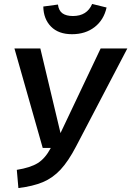

<svg xmlns="http://www.w3.org/2000/svg" viewBox="-20 -936 664 971"><path d="M365 -196Q326 -121 286.5 -78.5Q247 -36 197 -15Q147 6 73 15L65 -77Q134 -88 171.5 -111.5Q209 -135 237 -188H196L53 -691H184L286 -263L489 -691H624ZM199 -903 273 -913Q277 -882 296 -868.5Q315 -855 349 -855Q420 -855 446 -916L519 -898Q505 -835 458.5 -799Q412 -763 344 -763Q276 -763 238 -801.5Q200 -840 199 -903Z"/></svg>

Font: FiraGO Medium
Style: Italic
Weight: 500
Italic angle: -8°
Designer: bBox Type GmbH
Foundry: bBox Type GmbH
Version: Version 1.001